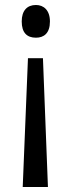

<svg xmlns="http://www.w3.org/2000/svg" viewBox="-20 -563 285 769"><path d="M180 -477C180 -522 155 -543 124 -543C88 -543 67 -520 67 -477C67 -432 88 -412 124 -412C156 -412 180 -430 180 -477ZM92 -330 71 186H172L152 -330Z"/></svg>

Font: Noto Sans Lao Looped Condensed
Style: Regular
Weight: 400
Width: 3
Designer: Mark Frömberg, Ben Mitchell
Foundry: The Fontpad Ltd
Version: Version 1.002